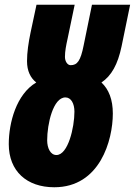

<svg xmlns="http://www.w3.org/2000/svg" viewBox="-20 -780 569 810"><path d="M209 10C402 10 456 -189 456 -301C456 -360 439 -403 408 -432C450 -460 477 -508 493 -585L529 -760H368L333 -589C320 -523 306 -505 278 -505C264 -505 254 -522 254 -540C254 -564 259 -589 265 -616L295 -760H134L109 -643C100 -600 94 -559 94 -522C94 -480 109 -451 133 -432C49 -383 17 -262 17 -172C17 -58 93 10 209 10ZM218 -126C193 -126 179 -155 179 -188C179 -257 204 -369 256 -369C280 -369 294 -343 294 -309C294 -242 267 -126 218 -126Z"/></svg>

Font: Noto Sans UI Condensed Black
Style: Italic
Weight: 900
Width: 3
Italic angle: -192°
Designer: Monotype Design Team
Foundry: Monotype Imaging Inc.
Version: Version 1.901